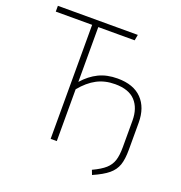

<svg xmlns="http://www.w3.org/2000/svg" viewBox="-140 -802 968 1027"><g transform="rotate(20 344.5 -288.0)"><path d="M635 -242V-89Q635 -34 623.5 -1Q612 32 582.5 56.5Q553 81 496 106L486 80Q533 58 557 36.5Q581 15 590.5 -14Q600 -43 600 -91V-241Q600 -312 562.5 -352.5Q525 -393 447 -393Q389 -393 343.5 -369Q298 -345 257 -295V0H222V-649H15V-682H470L464 -649H257V-337Q296 -381 342 -403.5Q388 -426 449 -426Q540 -426 587.5 -377Q635 -328 635 -242Z"/></g></svg>

Font: FiraGO UltraLight
Style: Regular
Weight: 200
Designer: bBox Type
Foundry: bBox Type GmbH
Version: Version 1.001